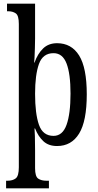

<svg xmlns="http://www.w3.org/2000/svg" viewBox="-20 -780 532 1040"><path d="M13 240V199H20Q49 199 65.5 186Q82 173 82 126V-650Q82 -696 65.5 -707.5Q49 -719 25 -719H18V-760H170V-570Q170 -548 169 -519Q168 -490 167 -467.5Q166 -445 165 -441H167Q184 -489 213.5 -517.5Q243 -546 289 -546Q367 -546 408.5 -479.5Q450 -413 450 -269Q450 -124 408.5 -56.5Q367 11 289 11Q243 11 215 -15Q187 -41 170 -84H167Q168 -77 169 -43Q170 -9 170 33V131Q170 176 187 187.5Q204 199 232 199H245V240ZM270 -44Q319 -44 340.5 -104Q362 -164 362 -273Q362 -380 340.5 -436Q319 -492 270 -492Q212 -492 191 -433.5Q170 -375 170 -272Q170 -164 191 -104Q212 -44 270 -44Z"/></svg>

Font: Noto Serif Bengali ExtraCondensed
Style: Regular
Weight: 400
Width: 2
Designer: Juan Bruce, Universal Thirst, Indian Type Foundry and the Monotype Design Team.
Foundry: Monotype Imaging Inc.
Version: Version 2.003; ttfautohint (v1.8.4.7-5d5b)